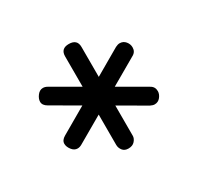

<svg xmlns="http://www.w3.org/2000/svg" viewBox="-88 -814 576 558"><g transform="rotate(-30 200.0 -535.0)"><path d="M199 -710Q227 -710 227 -684V-386Q227 -377 219.5 -368.5Q212 -360 198 -360Q185 -360 178.5 -368.5Q172 -377 172 -387V-684Q172 -710 199 -710ZM43 -606Q43 -616 51 -626.5Q59 -637 70 -637Q77 -637 84 -633L342 -484Q355 -477 355 -462Q355 -452 347.5 -442.5Q340 -433 328 -433Q322 -433 314 -437L57 -586Q43 -594 43 -606ZM70 -434Q59 -434 51 -444.5Q43 -455 43 -465Q43 -477 57 -485L314 -634Q322 -638 328 -638Q340 -638 347.5 -629Q355 -620 355 -609Q355 -594 342 -587L84 -438Q77 -434 70 -434Z"/></g></svg>

Font: Nsibidi Libre Uzo
Style: Regular
Weight: 400
Designer: Oluwaseun Badejo
Version: Version 1.021